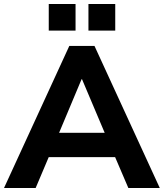

<svg xmlns="http://www.w3.org/2000/svg" viewBox="-30 -933 813 953"><path d="M-10 0 314 -705H439L763 0H607L523 -196L585 -153H168L230 -196L147 0ZM375 -540 247 -235 220 -274H533L506 -235L377 -540ZM409 -781V-913H542V-781ZM212 -781V-913H345V-781Z"/></svg>

Font: Nunito Sans 12pt ExtraBold
Style: Regular
Weight: 800
Designer: Vernon Adams
Foundry: Vernon Adams
Version: Version 3.101;gftools[0.9.27]